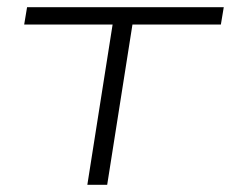

<svg xmlns="http://www.w3.org/2000/svg" viewBox="-20 -512 640 532"><path d="M222 0 292 -444H47L55 -492H600L592 -444H347L277 0Z"/></svg>

Font: Nunito Sans 7pt Expanded ExtraLight
Style: Italic
Weight: 250
Width: 7
Italic angle: -9°
Designer: Vernon Adams
Foundry: Vernon Adams
Version: Version 3.101;gftools[0.9.27]